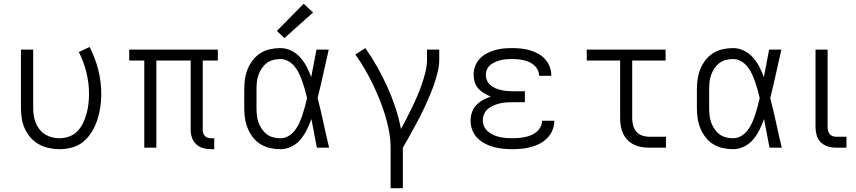

<svg xmlns="http://www.w3.org/2000/svg" viewBox="-20 -783 4540 1018"><path d="M296 8Q268 8 240 2Q212 -4 187 -17.5Q162 -31 143 -52.5Q124 -74 112 -100Q100 -126 95.5 -154Q91 -182 91 -210V-520H156V-210Q156 -190 159 -170Q162 -150 169.5 -131.5Q177 -113 189.5 -97Q202 -81 219 -70.5Q236 -60 255.5 -55Q275 -50 295 -50Q322 -50 347.5 -59.5Q373 -69 391 -88Q409 -107 420.5 -131Q432 -155 439 -180.5Q446 -206 449 -232.5Q452 -259 452 -285Q452 -343 438 -399.5Q424 -456 398 -507L455 -534Q485 -476 501 -413Q517 -350 517 -285Q517 -250 512 -216Q507 -182 496.5 -149Q486 -116 468 -86Q450 -56 424 -33.5Q398 -11 364 -1.5Q330 8 296 8Z M1100 8Q1078 8 1057.5 2.5Q1037 -3 1021 -17.5Q1005 -32 998 -52.5Q991 -73 991 -94V-462H809V0H745V-462H665V-520H1135V-462H1055V-94Q1055 -85 1058 -76.5Q1061 -68 1067 -61.5Q1073 -55 1082 -52.5Q1091 -50 1100 -50H1116V8Z M1467 8Q1439 8 1412 2Q1385 -4 1361.5 -18.5Q1338 -33 1321 -55Q1304 -77 1293.5 -102.5Q1283 -128 1279 -155.5Q1275 -183 1275 -210V-310Q1275 -337 1279 -364.5Q1283 -392 1293.5 -417.5Q1304 -443 1321 -465Q1338 -487 1361.5 -501.5Q1385 -516 1412 -522Q1439 -528 1467 -528Q1497 -528 1524.5 -514.5Q1552 -501 1572 -478.5Q1592 -456 1606 -429Q1620 -402 1630 -374Q1637 -410 1644 -447Q1651 -484 1658 -520H1723Q1708 -456 1694 -391.5Q1680 -327 1664 -263Q1681 -198 1695 -132Q1709 -66 1725 0H1660Q1653 -38 1645.5 -76Q1638 -114 1631 -152Q1621 -123 1607 -95Q1593 -67 1573.5 -43.5Q1554 -20 1525.5 -6Q1497 8 1467 8ZM1467 -50Q1490 -50 1510 -62Q1530 -74 1544 -92.5Q1558 -111 1567.5 -132Q1577 -153 1584 -174.5Q1591 -196 1597 -218.5Q1603 -241 1608 -263Q1603 -285 1597 -306.5Q1591 -328 1583.5 -349.5Q1576 -371 1566.5 -391.5Q1557 -412 1543 -429.5Q1529 -447 1509 -458.5Q1489 -470 1467 -470Q1447 -470 1428 -465Q1409 -460 1394 -448.5Q1379 -437 1368 -420.5Q1357 -404 1350.5 -386Q1344 -368 1342 -348.5Q1340 -329 1340 -310V-210Q1340 -191 1342 -171.5Q1344 -152 1350.5 -134Q1357 -116 1368 -99.5Q1379 -83 1394 -71.5Q1409 -60 1428 -55Q1447 -50 1467 -50ZM1488 -581 1448 -619 1590 -763 1640 -717Z M2051 215V0Q2051 -45 2042.5 -89Q2034 -133 2021 -175.5Q2008 -218 1991 -259.5Q1974 -301 1954.5 -341Q1935 -381 1912.5 -419.5Q1890 -458 1864 -494L1917 -528Q1951 -480 1980 -428.5Q2009 -377 2033.5 -323Q2058 -269 2076.5 -213Q2095 -157 2106 -99Q2122 -128 2137 -157.5Q2152 -187 2166.5 -217Q2181 -247 2194 -277.5Q2207 -308 2217.5 -339Q2228 -370 2236 -402.5Q2244 -435 2244 -468V-520H2309V-468Q2309 -436 2301.5 -405Q2294 -374 2284 -343.5Q2274 -313 2261.5 -283.5Q2249 -254 2236 -225Q2223 -196 2208.5 -167.5Q2194 -139 2178.5 -111Q2163 -83 2147.5 -55Q2132 -27 2116 0V215Z M2697 8Q2672 8 2647 5.5Q2622 3 2597.5 -3.5Q2573 -10 2550.5 -22Q2528 -34 2510.5 -52Q2493 -70 2484 -94Q2475 -118 2475 -143Q2475 -166 2482.5 -188Q2490 -210 2505.5 -226Q2521 -242 2541 -253Q2561 -264 2582 -271Q2564 -278 2546.5 -288.5Q2529 -299 2516 -313.5Q2503 -328 2497 -347.5Q2491 -367 2491 -387Q2491 -410 2499.5 -432.5Q2508 -455 2524 -472Q2540 -489 2561 -500Q2582 -511 2604.5 -517.5Q2627 -524 2650.5 -526Q2674 -528 2697 -528Q2721 -528 2744 -525.5Q2767 -523 2789.5 -516.5Q2812 -510 2833 -498.5Q2854 -487 2869.5 -470Q2885 -453 2894 -430.5Q2903 -408 2903 -385Q2903 -384 2903 -383Q2903 -382 2903 -381H2838Q2838 -382 2838 -382.5Q2838 -383 2838 -383Q2838 -398 2831 -412.5Q2824 -427 2812.5 -437Q2801 -447 2787 -453.5Q2773 -460 2758 -463.5Q2743 -467 2727.5 -468.5Q2712 -470 2697 -470Q2682 -470 2666.5 -469Q2651 -468 2636 -464.5Q2621 -461 2607 -455Q2593 -449 2581 -439.5Q2569 -430 2562.5 -415.5Q2556 -401 2556 -386Q2556 -370 2562.5 -355.5Q2569 -341 2581 -331Q2593 -321 2607.5 -315Q2622 -309 2637.5 -305.5Q2653 -302 2668.5 -300.5Q2684 -299 2700 -299H2763V-241H2700Q2683 -241 2665.5 -240Q2648 -239 2631 -235Q2614 -231 2597.5 -224Q2581 -217 2567.5 -206Q2554 -195 2547 -178.5Q2540 -162 2540 -145Q2540 -127 2547.5 -111.5Q2555 -96 2568 -85Q2581 -74 2597 -67Q2613 -60 2629.5 -56.5Q2646 -53 2663 -51.5Q2680 -50 2697 -50Q2714 -50 2731 -51.5Q2748 -53 2764.5 -56.5Q2781 -60 2796.5 -66.5Q2812 -73 2825 -84Q2838 -95 2846 -110Q2854 -125 2854 -142Q2854 -142 2854 -142Q2854 -142 2854 -143H2919Q2919 -142 2919 -141.5Q2919 -141 2919 -141Q2919 -116 2909 -92.5Q2899 -69 2881.5 -51Q2864 -33 2842 -21.5Q2820 -10 2796 -3.5Q2772 3 2747 5.5Q2722 8 2697 8Z M3422 0Q3402 0 3381 -3.5Q3360 -7 3341.5 -16Q3323 -25 3308 -40Q3293 -55 3284 -74Q3275 -93 3271.5 -113.5Q3268 -134 3268 -155V-462H3091V-520H3509V-462H3332V-155Q3332 -136 3337 -117.5Q3342 -99 3354.5 -84.5Q3367 -70 3385.5 -64Q3404 -58 3422 -58H3511V0Z M3867 8Q3839 8 3812 2Q3785 -4 3761.5 -18.5Q3738 -33 3721 -55Q3704 -77 3693.5 -102.5Q3683 -128 3679 -155.5Q3675 -183 3675 -210V-310Q3675 -337 3679 -364.5Q3683 -392 3693.5 -417.5Q3704 -443 3721 -465Q3738 -487 3761.5 -501.5Q3785 -516 3812 -522Q3839 -528 3867 -528Q3897 -528 3924.5 -514.5Q3952 -501 3972 -478.5Q3992 -456 4006 -429Q4020 -402 4030 -374Q4037 -410 4044 -447Q4051 -484 4058 -520H4123Q4108 -456 4094 -391.5Q4080 -327 4064 -263Q4081 -198 4095 -132Q4109 -66 4125 0H4060Q4053 -38 4045.5 -76Q4038 -114 4031 -152Q4021 -123 4007 -95Q3993 -67 3973.5 -43.5Q3954 -20 3925.5 -6Q3897 8 3867 8ZM3867 -50Q3890 -50 3910 -62Q3930 -74 3944 -92.5Q3958 -111 3967.5 -132Q3977 -153 3984 -174.5Q3991 -196 3997 -218.5Q4003 -241 4008 -263Q4003 -285 3997 -306.5Q3991 -328 3983.5 -349.5Q3976 -371 3966.5 -391.5Q3957 -412 3943 -429.5Q3929 -447 3909 -458.5Q3889 -470 3867 -470Q3847 -470 3828 -465Q3809 -460 3794 -448.5Q3779 -437 3768 -420.5Q3757 -404 3750.5 -386Q3744 -368 3742 -348.5Q3740 -329 3740 -310V-210Q3740 -191 3742 -171.5Q3744 -152 3750.5 -134Q3757 -116 3768 -99.5Q3779 -83 3794 -71.5Q3809 -60 3828 -55Q3847 -50 3867 -50Z M4413 0Q4391 0 4369.5 -6.5Q4348 -13 4332 -28.5Q4316 -44 4310 -65.5Q4304 -87 4304 -109V-520H4368V-109Q4368 -100 4370.5 -90Q4373 -80 4379 -72.5Q4385 -65 4394 -61.5Q4403 -58 4413 -58H4468V0Z"/></svg>

Font: Iosevka Aile Custom Light
Style: Regular
Weight: 300
Designer: Belleve Invis
Foundry: Belleve Invis
Version: Version 17.0.2; ttfautohint (v1.8.3)